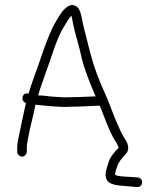

<svg xmlns="http://www.w3.org/2000/svg" viewBox="-20 -624 649 781"><path d="M89 -7V-21C89 -29 89.7 -37 91 -45C93 -53.7 96.7 -72.3 102 -101C108.8 -132.1 118.6 -165.4 124 -198C161.4 -193.8 199.3 -190.5 240 -189C260.9 -189 360.3 -192.4 378 -194H386C386.7 -190.7 388 -187.3 390 -184C407.9 -137.7 419.2 -106.7 439 -67C446.7 -53.6 457.8 -38.6 463 -23C456.3 -17 449 -9 441 1C422 25.8 421.7 36.5 412 68C396.9 132 454.1 129.8 505 134L538 137C563.8 137 565.3 101 541 98L530 97C506.7 94.7 468.5 95.8 449 88C446.7 78.9 454 61.8 456 55C460.2 36.3 478.8 16.8 490 4C508.1 -13 501.9 -35.2 492 -53C476.1 -75.3 467 -98.5 455 -125.5C440.5 -158.2 420.4 -216.5 404 -251C383.9 -295.7 362.6 -349.4 349 -402C340 -439.3 330.5 -471.3 322 -508C313.6 -536.8 311.4 -584.5 292 -597C280.7 -605 269.3 -605.7 258 -599C233.2 -584.1 219.7 -557.7 205 -532C189 -507.9 162.1 -436.3 151 -403C133.3 -348.2 112.8 -300.2 96 -243C70 -251.7 61.4 -211.2 86 -205C84.7 -201.7 83.7 -198 83 -194C73.9 -154.9 60.5 -86.9 53 -52C51 -42 50 -31.7 50 -21V-7C50 3.3 59.4 13 69.5 13C79.6 13 89 3.3 89 -7ZM241 -228C223.7 -228.7 207.3 -229.7 192 -231C172.2 -232.7 153.9 -236 135 -236L143 -262C151 -286 158.7 -308 166 -328C187.4 -383.4 208.6 -464.2 238 -512C250.1 -530.9 256 -545 271 -560C275.2 -539 278.3 -519.3 284 -498L298 -446C302.7 -430 307 -412.3 311 -393C324.3 -337.8 347.6 -281.6 368 -234C368.7 -233.3 369 -232.7 369 -232C344.6 -230.4 263.4 -228 241 -228Z"/></svg>

Font: Just Breathe
Style: Regular
Weight: 400
Foundry: Cannot Into Space Fonts
Version: Version 0.72